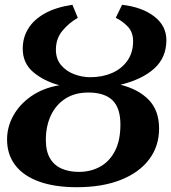

<svg xmlns="http://www.w3.org/2000/svg" viewBox="-20 -771 715 802"><path d="M300.5 11Q208 11 142.8 -12.8Q77.5 -36.5 43.5 -81.2Q9.5 -126 9.5 -188.5Q9.5 -241 35.8 -288.2Q62 -335.5 111 -369.5Q160 -403.5 228 -415Q164 -432 119.5 -469.2Q75 -506.5 75 -567.5Q75 -614 97.8 -651.2Q120.5 -688.5 166.5 -714.5Q212.5 -740.5 282.5 -751L305 -696.5Q267.5 -675 240.5 -642.2Q213.5 -609.5 213.5 -563.5Q213.5 -525 235 -499.2Q256.5 -473.5 289.8 -461Q323 -448.5 357 -448.5Q407.5 -448.5 447.8 -466Q488 -483.5 512 -517.2Q536 -551 536 -599Q536 -637 513.2 -660.5Q490.5 -684 463.5 -696.5L490 -751Q573 -741.5 624 -702.5Q675 -663.5 675 -603Q675 -531 624.8 -485.2Q574.5 -439.5 483.5 -417Q559 -398 601.8 -353.5Q644.5 -309 644.5 -234Q644.5 -160.5 603.2 -105.5Q562 -50.5 485 -19.8Q408 11 300.5 11ZM309 -53Q359.5 -53 399 -75.2Q438.5 -97.5 460.8 -141.5Q483 -185.5 483 -250.5Q483 -320 449.8 -352.2Q416.5 -384.5 349 -384.5Q292.5 -384.5 252.8 -358.8Q213 -333 192.2 -288.2Q171.5 -243.5 171.5 -186.5Q171.5 -139.5 188.8 -110Q206 -80.5 237.2 -66.8Q268.5 -53 309 -53Z"/></svg>

Font: Merriweather ExtraBold
Style: Italic
Weight: 800
Italic angle: -7.8°
Version: Version 2.101